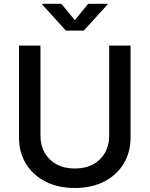

<svg xmlns="http://www.w3.org/2000/svg" viewBox="-20 -964 776 996"><path d="M368.2 11.2Q280.8 11.2 215.6 -22.2Q150.4 -55.7 114.5 -114.7Q78.6 -173.8 78.6 -250V-727.5H189.9V-258.8Q189.9 -210 211.7 -171.6Q233.4 -133.3 273.4 -111.6Q313.5 -89.8 368.2 -89.8Q423.3 -89.8 463.1 -111.6Q502.9 -133.3 524.7 -171.6Q546.4 -210 546.4 -258.8V-727.5H657.2V-250Q657.2 -173.8 621.3 -114.7Q585.4 -55.7 520.5 -22.2Q455.6 11.2 368.2 11.2ZM298.3 -944.3 368.2 -859.4 437.5 -944.3H537.6V-940.4L414.6 -805.2H321.8L199.2 -940.4V-944.3Z"/></svg>

Font: Inter 16pt Medium
Style: Regular
Weight: 500
Version: Version 4.001;git-66647c0bb